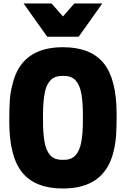

<svg xmlns="http://www.w3.org/2000/svg" viewBox="-20 -1064 720 1098"><path d="M501 -854ZM430 -854H250L115 -1044H275L340 -970L405 -1044H565ZM340 14Q182 14 107.5 -77Q33 -168 33 -370Q33 -441 36 -488.5Q39 -536 52 -584Q102 -794 340 -794Q498 -794 572.5 -703Q647 -612 647 -410Q647 -339 644 -291.5Q641 -244 629 -196Q578 14 340 14ZM345 -150Q389 -150 412.5 -176.5Q436 -203 445 -252.5Q454 -302 454 -370V-410Q454 -477 445.5 -526.5Q437 -576 413.5 -603Q390 -630 345 -630Q323 -630 308 -627Q293 -624 280 -615Q248 -590 237 -538Q226 -486 226 -410V-370Q226 -303 234.5 -253.5Q243 -204 266.5 -177Q290 -150 335 -150Z"/></svg>

Font: Tanohe Sans Black
Style: Regular
Weight: 900
Designer: Village Type and Design LLC & Cristiano Sobral
Foundry: Cooper Hewitt Smithsonian Design Museum
Version: Version 1.00;March 11, 2020;FontCreator 12.0.0.2522 64-bit; 